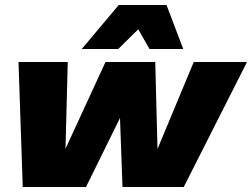

<svg xmlns="http://www.w3.org/2000/svg" viewBox="-20 -748 1008 768"><path d="M71 0 54 -500H251L242 -153L402 -500H601L610 -152L755 -500H968L715 0H470L460 -276L324 0ZM307 -552 455 -728H646L713 -552H578L533 -631L453 -552Z"/></svg>

Font: Work Sans ExtraBold
Style: Italic
Weight: 800
Italic angle: -13°
Designer: Wei Huang
Foundry: Wei Huang
Version: Version 2.012; ttfautohint (v1.8.3)